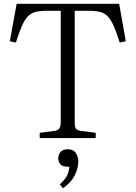

<svg xmlns="http://www.w3.org/2000/svg" viewBox="-20 -730 717 1015"><path d="M190 0V-28L268 -38Q285 -40 293 -50Q301 -60 301 -87V-673H229Q193 -673 168.5 -667Q144 -661 127 -643Q110 -625 95.5 -592Q81 -559 64 -505L32 -512L68 -710H610L645 -512L613 -505Q596 -559 581.5 -592Q567 -625 550 -643Q533 -661 509 -667Q485 -673 449 -673H375V-83Q375 -58 381.5 -49.5Q388 -41 409 -38L486 -28V0ZM313 265 296 245Q326 217 336 195Q346 173 346 151H336Q310 151 299 138.5Q288 126 288 107Q288 87 300.5 73Q313 59 338 59Q368 59 381 79Q394 99 394 124Q394 159 375 197Q356 235 313 265Z"/></svg>

Font: Literata 36pt Light
Style: Regular
Weight: 300
Designer: Latin by Veronika Burian and Jose Scaglione. Greek by Irene Vlachou. Cyrillic by Vera Evstafieva.
Foundry: TypeTogether
Version: Version 3.002